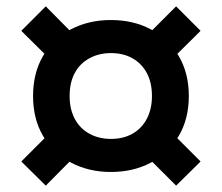

<svg xmlns="http://www.w3.org/2000/svg" viewBox="-20 -643 698 604"><path d="M329 -102Q259 -102 203.5 -131.5Q148 -161 116 -214.5Q84 -268 84 -341Q84 -414 116 -468Q148 -522 203.5 -551Q259 -580 329 -580Q399 -580 454 -551Q509 -522 541.5 -468Q574 -414 574 -341Q574 -268 541.5 -214Q509 -160 454 -131Q399 -102 329 -102ZM329 -206Q368 -206 397 -222.5Q426 -239 442 -269.5Q458 -300 458 -341Q458 -383 442 -413Q426 -443 397 -459.5Q368 -476 329 -476Q291 -476 261 -459.5Q231 -443 215 -413Q199 -383 199 -341Q199 -300 215 -269.5Q231 -239 261 -222.5Q291 -206 329 -206ZM47 -135 154 -242 230 -166 124 -59ZM427 -516 534 -623 611 -546 504 -440ZM611 -135 534 -59 427 -166 504 -242ZM230 -516 154 -440 47 -546 124 -623Z"/></svg>

Font: Montagu Slab 24pt
Style: Bold
Weight: 700
Designer: Florian Karsten
Foundry: Florian Karsten
Version: Version 1.000